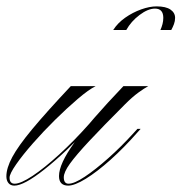

<svg xmlns="http://www.w3.org/2000/svg" viewBox="-102 -573 569 602"><path d="M120 -303H198Q176 -292 142 -263Q108 -234 71 -197.5Q34 -161 1.5 -124Q-31 -87 -51.5 -57.5Q-72 -28 -72 -16Q-72 3 -56 3Q-37 3 0 -21.5Q37 -46 84 -89Q131 -132 178 -185H189Q102 -93 37.5 -42Q-27 9 -57 9Q-69 9 -75.5 1Q-82 -7 -82 -20Q-82 -46 -63.5 -80.5Q-45 -115 -1 -168Q43 -221 120 -303ZM112 9Q83 9 83 -21Q83 -59 131 -125.5Q179 -192 285 -303H363Q350 -296 331.5 -282.5Q313 -269 290 -246Q220 -176 178 -131Q136 -86 117 -59.5Q98 -33 98 -17Q98 3 113 3Q131 3 164 -19Q197 -41 237.5 -77Q278 -113 317 -156L329 -169H339L330 -159Q287 -110 244.5 -72Q202 -34 167 -12.5Q132 9 112 9ZM294 -479H253Q267 -501 290.5 -517.5Q314 -534 340.5 -543.5Q367 -553 389 -553Q418 -553 432.5 -543Q447 -533 447 -517Q447 -507 443.5 -497.5Q440 -488 435 -479H401Q405 -488 407.5 -497.5Q410 -507 410 -517Q410 -546 384 -546Q362 -546 335.5 -526Q309 -506 294 -479Z"/></svg>

Font: Ballet
Style: Regular
Weight: 400
Designer: Maximiliano R. Sproviero
Foundry: Omnibus-Type
Version: Version 1.100